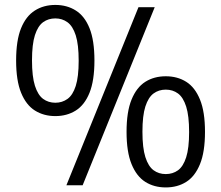

<svg xmlns="http://www.w3.org/2000/svg" viewBox="-20 -770 919 798"><path d="M256 0 555.5 -740H623L323.5 0ZM210 -287.5Q162 -287.5 125.2 -310.5Q88.5 -333.5 67.8 -384.2Q47 -435 47 -518.5Q47 -602 67.5 -652.5Q88 -703 124.8 -726.2Q161.5 -749.5 210 -749.5Q258.5 -749.5 295.2 -726.2Q332 -703 352.2 -652.5Q372.5 -602 372.5 -518.5Q372.5 -435 352 -384.2Q331.5 -333.5 294.8 -310.5Q258 -287.5 210 -287.5ZM210 -343Q238.5 -343 260.5 -358.8Q282.5 -374.5 294.8 -412.8Q307 -451 307 -517.5Q307 -585 294.8 -623.2Q282.5 -661.5 260.5 -677.5Q238.5 -693.5 210 -693.5Q181 -693.5 159.2 -677.8Q137.5 -662 125.2 -624Q113 -586 113 -519Q113 -452 125.2 -413.5Q137.5 -375 159.2 -359Q181 -343 210 -343ZM669 9Q620.5 9 584 -14Q547.5 -37 526.8 -87.8Q506 -138.5 506 -222Q506 -305.5 526.8 -356.2Q547.5 -407 584 -430Q620.5 -453 669 -453Q717.5 -453 754 -430Q790.5 -407 811.2 -356.2Q832 -305.5 832 -222Q832 -138.5 811.2 -87.8Q790.5 -37 754 -14Q717.5 9 669 9ZM669 -46.5Q698 -46.5 719.8 -62.2Q741.5 -78 753.8 -116.2Q766 -154.5 766 -221Q766 -288.5 753.8 -327Q741.5 -365.5 719.8 -381.5Q698 -397.5 669 -397.5Q640 -397.5 618.2 -381.5Q596.5 -365.5 584.2 -327.5Q572 -289.5 572 -222.5Q572 -155.5 584.2 -117Q596.5 -78.5 618.2 -62.5Q640 -46.5 669 -46.5Z"/></svg>

Font: Encode Sans SC SemiCondensed
Style: Regular
Weight: 400
Width: 4
Designer: Multiple Designers
Foundry: Impallari Type
Version: Version 3.002